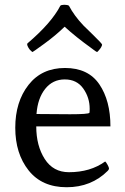

<svg xmlns="http://www.w3.org/2000/svg" viewBox="-20 -775 525 805"><path d="M432 -59Q363 10 259.5 10Q156 10 100 -60.5Q44 -131 44 -239.5Q44 -348 99.5 -419Q155 -490 252.5 -490Q350 -490 396.5 -421.5Q443 -353 443 -245H132Q132 -164 167.5 -108.5Q203 -53 269 -53Q359 -53 421 -98Q425 -95 431 -84Q437 -73 437 -68.5Q437 -64 432 -59ZM133 -297 274 -296Q350 -296 355 -302Q356 -307 356 -319Q356 -366 329 -404Q302 -442 251.5 -442Q201 -442 169.5 -402.5Q138 -363 133 -297ZM233 -751Q237 -755 250 -755Q263 -755 269 -751Q291 -709 330 -668Q343 -655 371 -628Q408 -592 408 -588Q408 -584 404 -577Q400 -570 396 -566Q389 -557 386.5 -557Q384 -557 362 -574Q298 -620 251 -663Q213 -626 165.5 -591.5Q118 -557 116.5 -557Q115 -557 112 -560Q105 -565 99.5 -574.5Q94 -584 94 -588Q94 -592 95 -593Q196 -679 233 -751Z"/></svg>

Font: Esteban
Style: Regular
Weight: 400
Designer: Angelica Diaz Rivera
Foundry: Angelica Diaz Rivera
Version: Version 1.002